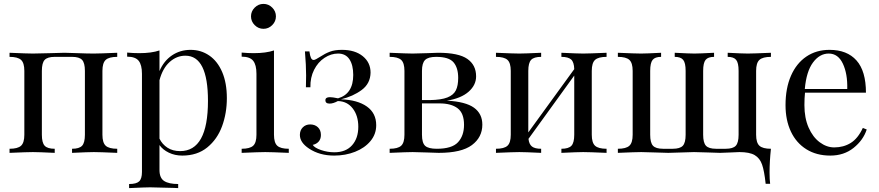

<svg xmlns="http://www.w3.org/2000/svg" viewBox="-20 -785 4514 986"><path d="M582 -493Q540 -493 523 -477.5Q506 -462 506 -421V-93Q506 -52 523 -36.5Q540 -21 582 -21V0Q490 -4 462 -4Q434 -4 350 0V-21Q387 -21 401.5 -36.5Q416 -52 416 -93V-421Q416 -462 401.5 -477.5Q387 -493 350 -493H261Q224 -493 209.5 -477.5Q195 -462 195 -421V-93Q195 -52 209.5 -36.5Q224 -21 261 -21V0Q177 -4 149 -4Q121 -4 29 0V-21Q71 -21 88 -36.5Q105 -52 105 -93V-421Q105 -462 88 -477.5Q71 -493 29 -493V-514Q121 -510 149 -510Q183 -510 239 -512Q287 -514 311 -514Q334 -514 378 -512Q428 -510 462 -510Q490 -510 582 -514Z M1145 -281Q1145 -204 1120.5 -137Q1096 -70 1044.5 -28Q993 14 916 14Q878 14 847 -1Q816 -16 799 -40V88Q799 129 823 144.5Q847 160 895 160V181L872 180Q779 177 751 177Q727 177 643 181V160Q680 160 694.5 146.5Q709 133 709 98V-406Q709 -452 692 -473Q675 -494 633 -494V-515Q664 -512 695 -512Q758 -512 799 -526V-420Q821 -472 863 -500.5Q905 -529 959 -529Q1012 -529 1054.5 -500Q1097 -471 1121 -415Q1145 -359 1145 -281ZM1048 -267Q1048 -499 932 -499Q887 -499 851 -466.5Q815 -434 799 -373V-73Q813 -44 840 -26.5Q867 -9 905 -9Q1048 -9 1048 -267Z M1397 -701Q1397 -675 1378 -656Q1359 -637 1333 -637Q1307 -637 1288 -656Q1269 -675 1269 -701Q1269 -727 1288 -746Q1307 -765 1333 -765Q1359 -765 1378 -746Q1397 -727 1397 -701ZM1387 -93Q1387 -52 1404 -36.5Q1421 -21 1463 -21V0Q1371 -4 1342 -4Q1313 -4 1221 0V-21Q1263 -21 1280 -36.5Q1297 -52 1297 -93V-406Q1297 -452 1280 -473Q1263 -494 1221 -494V-515Q1253 -512 1283 -512Q1346 -512 1387 -526Z M1883 -412Q1882 -356 1837.5 -323Q1793 -290 1731 -275Q1816 -272 1864 -238Q1912 -204 1912 -142Q1912 -96 1882.5 -60.5Q1853 -25 1803.5 -5.5Q1754 14 1696 14Q1621 14 1567 -22Q1520 -53 1520 -92Q1520 -116 1535 -131Q1550 -146 1573 -146Q1597 -146 1612.5 -131.5Q1628 -117 1628 -92Q1628 -71 1616.5 -58Q1605 -45 1586 -41Q1595 -26 1628.5 -14.5Q1662 -3 1697 -3Q1756 -3 1788 -39Q1820 -75 1820 -134Q1820 -191 1791.5 -228Q1763 -265 1715 -266Q1691 -253 1673 -253Q1651 -253 1651 -270Q1651 -286 1674 -286Q1688 -286 1716 -280Q1794 -303 1794 -400Q1794 -451 1774.5 -480.5Q1755 -510 1716 -510Q1680 -510 1646.5 -488Q1613 -466 1593 -426.5Q1573 -387 1574 -337H1551Q1552 -359 1552 -398Q1552 -449 1546 -521H1569Q1572 -498 1577 -487.5Q1582 -477 1591 -477Q1599 -477 1625 -494Q1649 -510 1674 -519.5Q1699 -529 1736 -529Q1803 -529 1843 -496.5Q1883 -464 1883 -412Z M2457 -145Q2457 -80 2403.5 -40Q2350 0 2233 0Q2214 0 2172 -2Q2126 -4 2099 -4Q2073 -4 1981 0V-21Q2023 -21 2040 -36.5Q2057 -52 2057 -93V-421Q2057 -462 2040 -477.5Q2023 -493 1981 -493V-514Q2073 -510 2099 -510Q2126 -510 2174 -512Q2214 -514 2230 -514Q2335 -514 2380 -482.5Q2425 -451 2425 -393Q2425 -348 2386.5 -314Q2348 -280 2275 -268Q2371 -263 2414 -232Q2457 -201 2457 -145ZM2147 -421V-271H2187Q2246 -272 2277.5 -284.5Q2309 -297 2321 -321Q2333 -345 2333 -385Q2333 -437 2309 -465Q2285 -493 2220 -493Q2179 -493 2163 -477Q2147 -461 2147 -421ZM2363 -144Q2363 -204 2330 -229Q2297 -254 2237 -254H2147V-93Q2147 -51 2163.5 -36Q2180 -21 2223 -21Q2301 -21 2332 -54.5Q2363 -88 2363 -144Z M3019 -421V-93Q3019 -52 3036 -36.5Q3053 -21 3095 -21V0Q3003 -4 2975 -4Q2947 -4 2863 0V-21Q2900 -21 2914.5 -36.5Q2929 -52 2929 -93V-397L2694 -72Q2697 -44 2712 -32.5Q2727 -21 2759 -21V0Q2675 -4 2647 -4Q2619 -4 2527 0V-21Q2569 -21 2586 -36.5Q2603 -52 2603 -93V-421Q2603 -462 2586 -477.5Q2569 -493 2527 -493V-514Q2619 -510 2647 -510Q2675 -510 2759 -514V-493Q2722 -493 2707.5 -477.5Q2693 -462 2693 -421V-105L2929 -430Q2928 -466 2913 -479.5Q2898 -493 2863 -493V-514Q2947 -510 2975 -510Q3003 -510 3095 -514V-493Q3053 -493 3036 -477.5Q3019 -462 3019 -421Z M3939 -493Q3897 -493 3880 -477.5Q3863 -462 3863 -421V-93Q3863 -52 3880 -36.5Q3897 -21 3939 -21Q3932 45 3932 101Q3932 137 3935 159H3912Q3905 93 3893.5 60Q3882 27 3855.5 11.5Q3829 -4 3777 -4Q3763 -4 3731 -2Q3697 0 3678 0Q3660 0 3616 -2Q3568 -4 3544 -4Q3521 -4 3479 -2Q3435 0 3412 0Q3391 0 3345 -2Q3299 -4 3273 -4Q3245 -4 3153 0V-21Q3195 -21 3212 -36.5Q3229 -52 3229 -93V-421Q3229 -462 3212 -477.5Q3195 -493 3153 -493V-514Q3245 -510 3272 -510Q3299 -510 3375 -514V-493Q3344 -493 3331.5 -477.5Q3319 -462 3319 -421V-93Q3319 -52 3333.5 -36.5Q3348 -21 3385 -21H3435Q3472 -21 3486.5 -36.5Q3501 -52 3501 -93V-421Q3501 -462 3488.5 -477.5Q3476 -493 3445 -493V-514Q3521 -510 3546 -510Q3571 -510 3647 -514V-493Q3616 -493 3603.5 -477.5Q3591 -462 3591 -421V-93Q3591 -52 3605.5 -36.5Q3620 -21 3657 -21H3707Q3744 -21 3758.5 -36.5Q3773 -52 3773 -93V-421Q3773 -462 3760.5 -477.5Q3748 -493 3717 -493V-514Q3793 -510 3820 -510Q3847 -510 3939 -514Z M4431 -120Q4413 -65 4363.5 -25.5Q4314 14 4244 14Q4173 14 4121 -18.5Q4069 -51 4041.5 -109.5Q4014 -168 4014 -245Q4014 -332 4042 -396Q4070 -460 4121 -494.5Q4172 -529 4240 -529Q4330 -529 4378.5 -474.5Q4427 -420 4427 -309H4114Q4111 -281 4111 -245Q4111 -179 4132.5 -130Q4154 -81 4189.5 -54.5Q4225 -28 4264 -28Q4312 -28 4349 -51Q4386 -74 4411 -128ZM4113 -328H4331Q4333 -406 4308.5 -458Q4284 -510 4236 -510Q4189 -510 4155 -464Q4121 -418 4113 -328Z"/></svg>

Font: Myanmar April Display
Style: Regular
Weight: 400
Designer: Khon Soe Zaw Thu
Foundry: Myanmar OS
Version: Version 2.50 April 12, 2019